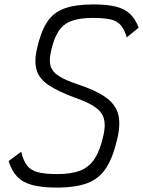

<svg xmlns="http://www.w3.org/2000/svg" viewBox="-20 -834 647 868"><path d="M237 14Q169 14 126 2.5Q83 -9 58 -35Q33 -61 19 -106L76 -148Q85 -108 102 -86Q119 -64 151 -55.5Q183 -47 239 -47Q304 -47 344.5 -63.5Q385 -80 409.5 -119Q434 -158 448 -224Q458 -269 449.5 -298.5Q441 -328 410.5 -349.5Q380 -371 320 -392Q244 -420 201.5 -448Q159 -476 146.5 -514.5Q134 -553 146 -609Q163 -687 191.5 -732Q220 -777 270.5 -795.5Q321 -814 402 -814Q465 -814 504.5 -804Q544 -794 568 -771Q592 -748 607 -709L553 -665Q543 -700 526.5 -719.5Q510 -739 480.5 -746Q451 -753 400 -753Q340 -753 302.5 -739Q265 -725 243.5 -691Q222 -657 210 -599Q201 -560 209 -534.5Q217 -509 245.5 -490.5Q274 -472 328 -454Q410 -427 455 -396Q500 -365 513 -322Q526 -279 512 -214Q493 -128 462 -78Q431 -28 377.5 -7Q324 14 237 14Z"/></svg>

Font: Victor Mono Thin Light
Style: Italic
Weight: 300
Italic angle: -12°
Monospace: yes
Version: Version 1.561;gftools[0.9.30]